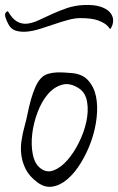

<svg xmlns="http://www.w3.org/2000/svg" viewBox="-68 -728 468 761"><path d="M77.1 -7.8Q48.8 -29.3 35.2 -55.2Q21.5 -81.1 17.1 -109.9Q12.7 -138.7 17.1 -169.4Q21.5 -200.2 30.3 -231.4Q36.1 -251 41.5 -278.3Q46.9 -305.7 54.7 -333.5Q62.5 -361.3 73.2 -385.3Q84 -409.2 99.6 -422.9Q109.4 -431.6 125 -436Q140.6 -440.4 157.2 -440.9Q173.8 -441.4 189.5 -440.4Q205.1 -439.5 214.8 -438.5Q257.8 -435.5 281.2 -409.7Q304.7 -383.8 312.5 -345.7Q320.3 -307.6 314.9 -260.7Q309.6 -213.9 293.5 -168.5Q277.3 -123 252.9 -83Q228.5 -43 199.7 -18.1Q170.9 6.8 139.2 11.7Q107.4 16.6 77.1 -7.8ZM91.8 -61.5Q116.2 -42 144.5 -52.7Q172.9 -63.5 198.7 -92.8Q224.6 -122.1 245.1 -163.6Q265.6 -205.1 274.4 -246.6Q283.2 -288.1 277.3 -323.7Q271.5 -359.4 246.1 -377Q210 -401.4 177.7 -392.1Q145.5 -382.8 121.1 -354Q96.7 -325.2 80.6 -282.2Q64.5 -239.3 59.6 -196.3Q54.7 -153.3 62 -116.2Q69.3 -79.1 91.8 -61.5ZM-43 -680.7Q-42 -681.6 -39.6 -682.6Q-37.1 -683.6 -36.1 -682.6Q-18.6 -652.3 0.5 -642.1Q19.5 -631.8 40.5 -634.3Q61.5 -636.7 85.4 -647.9Q109.4 -659.2 137.2 -671.9Q165 -684.6 195.8 -695.3Q226.6 -706.1 262.7 -708Q303.7 -710 329.6 -701.7Q355.5 -693.4 367.7 -679.2Q379.9 -665 380.4 -648.4Q380.9 -631.8 372.1 -617.2Q368.2 -610.4 365.7 -615.7Q363.3 -621.1 353 -629.9Q342.8 -638.7 319.3 -647.5Q295.9 -656.2 250 -656.2Q228.5 -656.2 201.7 -648.9Q174.8 -641.6 146.5 -631.8Q118.2 -622.1 89.8 -613.3Q61.5 -604.5 37.1 -602.5Q12.7 -600.6 -6.8 -606.9Q-26.4 -613.3 -36.1 -634.8Q-38.1 -638.7 -41 -645Q-43.9 -651.4 -45.9 -657.7Q-47.9 -664.1 -47.9 -669.9Q-47.9 -675.8 -43 -680.7Z"/></svg>

Font: Give You Glory
Style: Regular
Weight: 400
Designer: Kimberly Geswein
Foundry: Kimberly Geswein
Version: Version 1.002